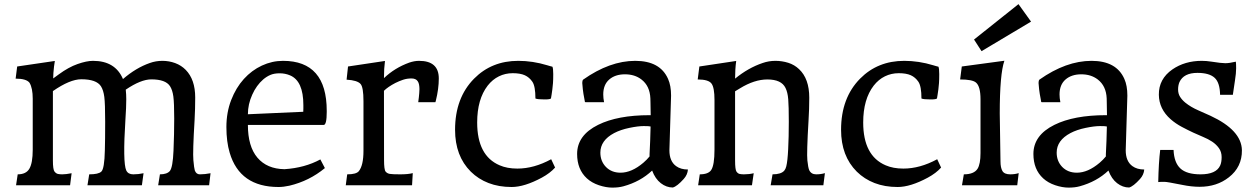

<svg xmlns="http://www.w3.org/2000/svg" viewBox="-20 -879 5957 911"><path d="M365.7 -502.9Q312 -502.9 231 -446.8V-117.7Q231 -74.2 238.8 -64.7Q246.6 -55.2 255.6 -53.5Q264.6 -51.8 275.4 -51.8Q293 -51.8 319.8 -57.1L312.5 0H56.2L64 -51.8Q103.5 -51.8 119.1 -78.1Q135.3 -105 135.3 -168.9V-410.6Q135.3 -460.9 120.1 -486.3Q105 -505.9 54.2 -505.9L61.5 -563.5L240.2 -589.8L236.3 -563Q232.4 -530.3 232.4 -506.8L259.3 -526.4Q305.2 -560.1 348.1 -575.2Q391.1 -590.3 421.4 -590.3Q526.9 -590.3 563.5 -503.9Q625 -557.1 690.9 -580.1Q719.2 -590.3 750.7 -590.3Q782.2 -590.3 811.3 -579.6Q840.3 -568.8 861.3 -547.4Q906.2 -501.5 906.2 -416.5Q906.2 -362.8 903.3 -310.1Q894 -157.2 897.5 -119.1Q900.9 -81.1 904.3 -70.3Q911.1 -51.8 928.2 -51.8Q952.1 -51.8 979 -57.1L972.2 0H730.5L738.8 -51.8Q772.5 -51.8 786.1 -67.9Q799.8 -85 803.2 -163.6Q806.6 -242.2 806.6 -316.4Q806.6 -390.6 802.5 -421.4Q798.3 -452.1 786.6 -470.2Q765.6 -502.4 698.2 -502.4Q648.4 -502.4 576.7 -453.6Q579.1 -431.6 579.1 -408.2Q579.1 -370.1 575.2 -313.5Q562 -106.9 579.1 -70.3Q587.9 -51.8 612.3 -51.8Q636.7 -51.8 661.1 -57.1L653.3 0H395L403.3 -51.8Q447.3 -51.8 460.9 -64.9Q475.6 -78.6 477.5 -165.5Q479 -214.4 479 -301Q479 -387.7 474.9 -419.4Q470.7 -451.2 459 -469.7Q437.5 -502.9 365.7 -502.9Z M1329.6 -76.2Q1426.3 -82.5 1500 -122.6L1521.5 -81.5Q1447.8 -20.5 1353.5 2Q1325.2 8.3 1301.8 8.3Q1117.7 8.3 1069.8 -154.3Q1054.2 -206.5 1054.2 -276.1Q1054.2 -345.7 1076.9 -404.3Q1099.6 -462.9 1137 -504.2Q1174.3 -545.4 1222.7 -567.9Q1271 -590.3 1322.8 -590.3Q1530.3 -590.3 1530.3 -353V-348.1Q1530.3 -286.1 1515.6 -286.1H1156.2Q1156.2 -184.1 1201.4 -130.9Q1246.6 -77.6 1329.6 -76.2ZM1418.9 -348.6Q1419.4 -358.9 1419.4 -364.3V-380.4Q1419.4 -495.1 1356 -521.5Q1333 -531.2 1306.9 -531.2Q1280.8 -531.2 1262.7 -523.4Q1244.6 -515.6 1228.8 -502Q1212.9 -488.3 1199.7 -470Q1186.5 -451.7 1176.8 -429.7Q1156.2 -384.3 1156.2 -336.9Z M1938.5 -57.6 1935.1 0H1620.6L1627.4 -51.8Q1670.4 -51.8 1682.6 -66.9Q1704.6 -94.2 1704.6 -163.6V-398.9Q1704.6 -464.8 1690.9 -480.5Q1675.8 -498 1624.5 -501L1631.3 -563.5L1806.6 -589.8Q1801.8 -554.2 1801.8 -508.3Q1853 -557.1 1921.9 -582Q1946.3 -590.3 1968.3 -590.3Q2062 -590.3 2062 -506.8Q2062 -457.5 2047.9 -400.9Q2046.9 -397 2046.4 -395.8Q2045.9 -394.5 2045.9 -394H1964.4L1967.3 -417L1969.2 -436.5Q1970.2 -445.8 1970.2 -456.1Q1970.2 -466.3 1968.5 -476.6Q1966.8 -486.8 1961.9 -493.7Q1953.1 -506.8 1932.1 -506.8Q1911.1 -506.8 1892.3 -500.5Q1873.5 -494.1 1856 -485.4Q1820.3 -466.8 1800.8 -447.3L1801.8 -447.8L1802.2 -120.1Q1802.2 -73.7 1809.6 -64.9Q1816.9 -56.2 1828.9 -54Q1840.8 -51.8 1878.9 -51.8Q1917 -51.8 1938.5 -57.6Z M2434.6 -79.1Q2513.7 -79.1 2595.2 -123.5L2613.8 -84Q2590.3 -57.6 2550.8 -36.1Q2468.3 8.3 2407.5 8.3Q2346.7 8.3 2298.1 -10.5Q2249.5 -29.3 2213.9 -64.5Q2139.2 -138.7 2139.2 -263.2Q2139.2 -414.6 2229.5 -505.9Q2313 -590.3 2439 -590.3Q2507.8 -590.3 2576.7 -569.3L2589.8 -565.4Q2596.2 -563.5 2601.1 -562.5Q2605 -554.7 2605 -527.3Q2605 -500 2603.8 -484.6Q2602.5 -469.2 2600.8 -455.1Q2599.1 -440.9 2597.2 -429.7L2594.2 -412.1Q2591.3 -407.2 2564 -407.2Q2530.8 -407.2 2520.5 -411.6Q2520.5 -469.7 2506.1 -491Q2491.7 -512.2 2470 -522Q2448.2 -531.7 2412.8 -531.7Q2377.4 -531.7 2347.2 -516.8Q2316.9 -502 2293.9 -472.7Q2244.1 -408.2 2244.1 -297.9Q2244.1 -140.1 2350.6 -94.7Q2386.2 -79.1 2434.6 -79.1Z M3164.1 -425.3 3156.2 -166Q3156.2 -113.8 3188 -90.8Q3210 -74.7 3244.1 -74.7Q3242.2 -49.8 3224.1 -29.8Q3192.4 5.4 3172.4 10.7Q3142.1 10.7 3115.5 -9.8Q3088.9 -30.3 3074.2 -69.8Q3018.6 -17.1 2938 4.9Q2915.5 11.2 2885.5 11.2Q2855.5 11.2 2821.5 -0.2Q2787.6 -11.7 2764.6 -32.7Q2718.3 -75.2 2718.3 -148.4Q2718.3 -237.3 2817.9 -286.6Q2910.6 -332.5 3062 -332.5H3067.4Q3067.4 -363.3 3066.4 -392.6L3065.9 -412.1Q3063.5 -471.2 3023.4 -502Q2991.7 -526.4 2945.3 -526.4Q2898.9 -526.4 2870.6 -501.7Q2842.3 -477.1 2842.3 -430.7Q2842.3 -413.6 2846.2 -394H2758.8L2755.4 -395Q2753.9 -402.8 2752.4 -411.6Q2748 -432.6 2745.4 -455.3Q2742.7 -478 2742.7 -485.4Q2742.7 -496.1 2746.6 -501Q2873 -590.3 2994.1 -590.3Q3112.3 -590.3 3149.9 -504.4Q3164.1 -472.7 3164.1 -425.3ZM3062 -147Q3065.4 -208.5 3066.9 -278.8Q3061.5 -280.8 3034.4 -280.8Q3007.3 -280.8 2966.1 -272.2Q2924.8 -263.7 2894 -247.6Q2828.6 -212.9 2828.6 -154.8Q2828.6 -114.3 2855 -86.9Q2881.8 -59.6 2924.3 -59.6Q2977.1 -59.6 3032.7 -106.9Q3049.3 -121.1 3062 -136.7Z M3300.3 -51.8Q3340.8 -51.8 3354.5 -72.3Q3370.1 -95.7 3370.1 -168.9V-404.8Q3370.1 -463.4 3356 -482.4Q3341.8 -502 3290.5 -502L3298.3 -563.5L3473.1 -589.8Q3467.8 -550.3 3467.8 -505.9Q3530.3 -557.1 3598.6 -580.1Q3627.9 -590.3 3659.2 -590.3Q3690.4 -590.3 3720 -581.1Q3749.5 -571.8 3771.5 -550.8Q3819.8 -505.4 3819.8 -415.5Q3819.8 -360.8 3816.4 -308.6Q3807.1 -151.9 3810.8 -117.7Q3814.5 -83.5 3819.3 -72.3Q3828.6 -51.8 3852.5 -51.8Q3875.5 -51.8 3894 -57.6L3886.7 0H3636.7L3645.5 -51.8Q3686 -51.8 3701.2 -69.3Q3707.5 -76.7 3710.7 -89.6Q3713.9 -102.5 3716.1 -122.6Q3718.3 -142.6 3719.7 -170.9Q3722.7 -228.5 3722.7 -301.5Q3722.7 -374.5 3720 -408Q3717.3 -441.4 3707 -461.9Q3687.5 -502 3621.1 -502Q3559.6 -502 3491.2 -460L3467.8 -445.8V-117.7Q3467.8 -73.7 3474.6 -64.5Q3481.4 -55.2 3490.2 -53.5Q3499 -51.8 3509.8 -51.8Q3534.7 -51.8 3556.2 -57.1L3547.9 0H3292.5Z M4266.1 -79.1Q4345.2 -79.1 4426.8 -123.5L4445.3 -84Q4421.9 -57.6 4382.3 -36.1Q4299.8 8.3 4239 8.3Q4178.2 8.3 4129.6 -10.5Q4081.1 -29.3 4045.4 -64.5Q3970.7 -138.7 3970.7 -263.2Q3970.7 -414.6 4061 -505.9Q4144.5 -590.3 4270.5 -590.3Q4339.4 -590.3 4408.2 -569.3L4421.4 -565.4Q4427.7 -563.5 4432.6 -562.5Q4436.5 -554.7 4436.5 -527.3Q4436.5 -500 4435.3 -484.6Q4434.1 -469.2 4432.4 -455.1Q4430.7 -440.9 4428.7 -429.7L4425.8 -412.1Q4422.9 -407.2 4395.5 -407.2Q4362.3 -407.2 4352.1 -411.6Q4352.1 -469.7 4337.6 -491Q4323.2 -512.2 4301.5 -522Q4279.8 -531.7 4244.4 -531.7Q4209 -531.7 4178.7 -516.8Q4148.4 -502 4125.5 -472.7Q4075.7 -408.2 4075.7 -297.9Q4075.7 -140.1 4182.1 -94.7Q4217.8 -79.1 4266.1 -79.1Z M4745.6 -590.8Q4723.6 -527.3 4723.6 -340.8L4727.1 -113.3Q4727.1 -83.5 4736.3 -67.6Q4745.6 -51.8 4773.4 -51.8Q4795.9 -51.8 4813.5 -57.6L4806.6 0H4544.4L4553.2 -51.8Q4601.1 -51.8 4618.2 -78.1Q4632.3 -100.6 4632.3 -152.8V-408.2Q4632.3 -469.2 4610.8 -487.3Q4593.8 -502 4535.6 -502L4543.5 -563.5ZM4601.6 -691.4 4812.5 -859.4 4872.1 -776.4 4637.2 -636.2Z M5329.1 -425.3 5321.3 -166Q5321.3 -113.8 5353 -90.8Q5375 -74.7 5409.2 -74.7Q5407.2 -49.8 5389.2 -29.8Q5357.4 5.4 5337.4 10.7Q5307.1 10.7 5280.5 -9.8Q5253.9 -30.3 5239.3 -69.8Q5183.6 -17.1 5103 4.9Q5080.6 11.2 5050.5 11.2Q5020.5 11.2 4986.6 -0.2Q4952.6 -11.7 4929.7 -32.7Q4883.3 -75.2 4883.3 -148.4Q4883.3 -237.3 4982.9 -286.6Q5075.7 -332.5 5227.1 -332.5H5232.4Q5232.4 -363.3 5231.4 -392.6L5231 -412.1Q5228.5 -471.2 5188.5 -502Q5156.7 -526.4 5110.4 -526.4Q5064 -526.4 5035.6 -501.7Q5007.3 -477.1 5007.3 -430.7Q5007.3 -413.6 5011.2 -394H4923.8L4920.4 -395Q4918.9 -402.8 4917.5 -411.6Q4913.1 -432.6 4910.4 -455.3Q4907.7 -478 4907.7 -485.4Q4907.7 -496.1 4911.6 -501Q5038.1 -590.3 5159.2 -590.3Q5277.3 -590.3 5314.9 -504.4Q5329.1 -472.7 5329.1 -425.3ZM5227.1 -147Q5230.5 -208.5 5231.9 -278.8Q5226.6 -280.8 5199.5 -280.8Q5172.4 -280.8 5131.1 -272.2Q5089.8 -263.7 5059.1 -247.6Q4993.7 -212.9 4993.7 -154.8Q4993.7 -114.3 5020 -86.9Q5046.9 -59.6 5089.4 -59.6Q5142.1 -59.6 5197.8 -106.9Q5214.4 -121.1 5227.1 -136.7Z M5843.8 -586.4Q5845.2 -577.6 5845.2 -554.7Q5845.2 -531.7 5839.8 -498L5829.6 -429.2H5769Q5768.1 -486.8 5743.2 -509.8Q5717.8 -533.2 5661.6 -533.2Q5596.2 -533.2 5576.2 -489.3Q5569.8 -474.1 5569.8 -454.3Q5569.8 -434.6 5579.3 -419.4Q5588.9 -404.3 5604.5 -391.6Q5629.9 -371.1 5665.5 -355.5L5723.6 -329.6Q5870.6 -261.2 5872.6 -166.5Q5873.5 -86.4 5810.5 -37.6Q5753.4 7.3 5671.9 7.3Q5632.8 7.3 5588.4 -2Q5517.6 -16.1 5506.8 -16.1H5488.3Q5481 -16.1 5475.6 -15.1Q5477.5 -107.9 5484.9 -167.5H5548.3Q5550.8 -107.4 5580.8 -79.6Q5610.8 -51.8 5676.3 -51.8Q5750.5 -51.8 5769.5 -93.8Q5776.4 -108.9 5776.4 -133.5Q5776.4 -158.2 5763.4 -176.3Q5750.5 -194.3 5731.2 -207Q5711.9 -219.7 5689.2 -229Q5666.5 -238.3 5641.8 -249.8Q5617.2 -261.2 5587.6 -276.9Q5558.1 -292.5 5534.2 -313.5Q5479.5 -361.8 5478.5 -429.2Q5477.5 -504.4 5543 -549.8Q5602.1 -590.3 5682.1 -590.3Q5704.6 -590.3 5729 -586.4Q5774.9 -579.1 5793.9 -579.1Q5813 -579.1 5843.8 -586.4Z"/></svg>

Font: HeadlandOne
Style: Regular
Weight: 400
Designer: Gary Lonergan
Foundry: Sorkin Type Co.
Version: Version 1.002